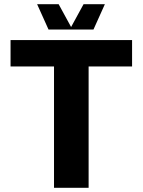

<svg xmlns="http://www.w3.org/2000/svg" viewBox="-20 -890 676 910"><path d="M606 -700V-575H400V0H236V-575H30V-700ZM477 -870 423 -750H210L156 -870H258L317 -762L376 -870Z"/></svg>

Font: Fivo Sans Modern
Style: Regular
Weight: 700
Designer: Alexander Slobzheninov
Foundry: Alexander Slobzheninov
Version: 1.0